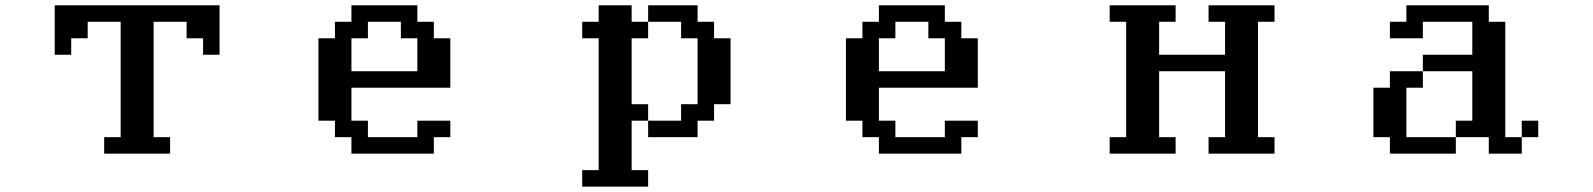

<svg xmlns="http://www.w3.org/2000/svg" viewBox="-20 -567 6040 728"><path d="M187.5 -359.4V-546.9H812.5V-359.4H750V-421.9H687.5V-484.4H562.5V-46.9H625V15.6H375V-46.9H437.5V-484.4H312.5V-421.9H250V-359.4Z M1312.5 -296.9H1562.5V-421.9H1500V-484.4H1375V-421.9H1312.5ZM1187.5 -109.4V-421.9H1250V-484.4H1312.5V-546.9H1562.5V-484.4H1625V-421.9H1687.5V-234.4H1312.5V-109.4H1375V-46.9H1562.5V-109.4H1687.5V-46.9H1625V15.6H1312.5V-46.9H1250V-109.4Z M2187.5 78.1H2250V-421.9H2187.5V-484.4H2250V-546.9H2375V-484.4H2437.5V-421.9H2375V-171.9H2437.5V-109.4H2375V78.1H2437.5V140.6H2187.5ZM2437.5 -109.4H2562.5V-171.9H2625V-421.9H2562.5V-484.4H2437.5V-546.9H2625V-484.4H2687.5V-421.9H2750V-171.9H2687.5V-109.4H2625V-46.9H2437.5Z M3312.5 -296.9H3562.5V-421.9H3500V-484.4H3375V-421.9H3312.5ZM3187.5 -109.4V-421.9H3250V-484.4H3312.5V-546.9H3562.5V-484.4H3625V-421.9H3687.5V-234.4H3312.5V-109.4H3375V-46.9H3562.5V-109.4H3687.5V-46.9H3625V15.6H3312.5V-46.9H3250V-109.4Z M4187.5 15.6V-46.9H4250V-484.4H4187.5V-546.9H4437.5V-484.4H4375V-359.4H4625V-484.4H4562.5V-546.9H4812.5V-484.4H4750V-46.9H4812.5V15.6H4562.5V-46.9H4625V-296.9H4375V-46.9H4437.5V15.6Z M5250 -421.9V-484.4H5312.5V-546.9H5625V-484.4H5687.5V-46.9H5750V15.6H5625V-46.9H5500V-109.4H5562.5V-296.9H5375V-359.4H5562.5V-484.4H5375V-421.9ZM5187.5 -46.9V-234.4H5250V-296.9H5375V-234.4H5312.5V-46.9H5500V15.6H5250V-46.9ZM5750 -46.9V-109.4H5812.5V-46.9Z"/></svg>

Font: KH Dot Dougenzaka 16
Style: Regular
Weight: 400
Designer: Original version for X68000 by Keitarou Hiraki (http://hp.vector.co.jp/authors/VA000874/) / TrueType conversion by Homem
Version: Version 1.00.20150527